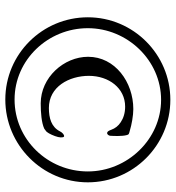

<svg xmlns="http://www.w3.org/2000/svg" viewBox="10 -680 646 705"><g transform="rotate(90 332.5 -327.0)"><path d="M345 -24C512 -24 649 -160 649 -327C649 -494 513 -630 346 -630C179 -630 43 -494 43 -327C43 -160 178 -24 345 -24ZM345 -58C199 -58 83 -181 83 -327C83 -472 201 -596 346 -596C491 -596 609 -472 609 -327C609 -180 492 -58 345 -58ZM359 -154C394 -154 430 -157 452 -167C464 -176 461 -172 469 -184C476 -196 484 -217 484 -227C484 -236 483 -240 479 -240C475 -240 467 -235 462 -225C446 -193 413 -184 376 -184C298 -184 258 -258 258 -331C258 -404 303 -464 371 -464C394 -464 413 -458 428 -448C442 -439 451 -427 456 -413C459 -405 462 -398 468 -398C473 -397 478 -405 478 -409C479 -422 480 -452 476 -468C474 -479 470 -478 460 -481C437 -488 404 -494 380 -494C281 -494 188 -427 188 -328C188 -239 264 -154 359 -154Z"/></g></svg>

Font: Garamond-Math
Style: Regular
Weight: 400
Version: Version 2019-08-16